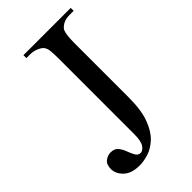

<svg xmlns="http://www.w3.org/2000/svg" viewBox="-211 -729 812 812"><g transform="rotate(-45 195.0 -323.0)"><path d="M382.8 -644.5H358.9Q338.4 -644.5 324.5 -638.4Q310.5 -632.3 300.3 -620.6Q288.6 -604 288.6 -545.4V-221.2Q288.6 -145 271 -98.1Q253.4 -51.3 226.6 -26.6Q199.7 -2 170.9 6.8Q142.1 15.6 119.1 15.6Q70.3 15.6 45.7 -7.8Q21 -31.2 21 -59.6Q21 -86.4 36.1 -98.6Q51.3 -110.8 70.3 -110.8Q92.8 -110.8 104 -96.9Q115.2 -83 121.8 -64.9Q128.4 -46.9 136.2 -33Q144 -19 158.7 -19Q171.4 -19 183.3 -35.6Q195.3 -52.2 195.3 -93.8V-545.4Q195.3 -574.7 193.6 -591.6Q191.9 -608.4 185.5 -618.2Q179.7 -627.9 161.4 -636.2Q143.1 -644.5 123 -644.5H100.1V-662.1H382.8Z"/></g></svg>

Font: BabelStone Roman
Style: Regular
Weight: 400
Designer: Walt Agee, Victor Gaultney, Peter Martin, Debbi Hosken, Becca Hirsbrunner (SIL); Andrew West (BabelStone)
Foundry: BabelStone
Version: Version 16.000